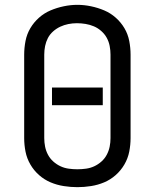

<svg xmlns="http://www.w3.org/2000/svg" viewBox="-20 -766 640 794"><path d="M300 8Q272 8 243.5 3.5Q215 -1 189 -12Q163 -23 141.5 -42Q120 -61 105.5 -86Q91 -111 85.5 -139Q80 -167 80 -195V-540Q80 -568 85.5 -596.5Q91 -625 105.5 -649.5Q120 -674 141.5 -693Q163 -712 189 -723Q215 -734 243.5 -740Q272 -746 300 -746Q328 -746 356.5 -740Q385 -734 411 -723Q437 -712 458.5 -693Q480 -674 494.5 -649.5Q509 -625 514.5 -596.5Q520 -568 520 -540V-195Q520 -167 514.5 -139Q509 -111 494.5 -86Q480 -61 458.5 -42Q437 -23 411 -12Q385 -1 356.5 3.5Q328 8 300 8ZM300 -66Q318 -66 336 -68.5Q354 -71 370 -78.5Q386 -86 399.5 -98Q413 -110 421.5 -126Q430 -142 433.5 -159.5Q437 -177 437 -195V-540Q437 -558 433.5 -576Q430 -594 421.5 -609.5Q413 -625 399 -637.5Q385 -650 368.5 -657Q352 -664 334 -667Q316 -670 298 -670Q280 -670 262.5 -666.5Q245 -663 229 -655.5Q213 -648 199.5 -636Q186 -624 178 -608.5Q170 -593 166.5 -575.5Q163 -558 163 -540V-195Q163 -177 166.5 -159.5Q170 -142 178.5 -126Q187 -110 200.5 -98Q214 -86 230 -78.5Q246 -71 264 -68.5Q282 -66 300 -66ZM195 -331V-404H405V-331Z"/></svg>

Font: Zed Mono Extended
Style: Regular
Weight: 400
Width: 7
Monospace: yes
Designer: Belleve Invis
Foundry: Belleve Invis
Version: Version 1.0.0; ttfautohint (v1.8.4)